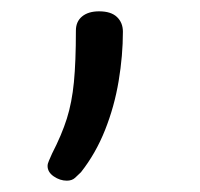

<svg xmlns="http://www.w3.org/2000/svg" viewBox="-20 -100 353 339"><path d="M98 219Q86 219 75 211.5Q64 204 64 193Q64 189 66.5 183.5Q69 178 72 171Q89 138 98 109.5Q107 81 110.5 45Q114 9 114 -46Q114 -62 125 -71Q136 -80 155 -80Q176 -80 186.5 -70Q197 -60 197 -44Q197 -2 189.5 43Q182 88 165.5 129.5Q149 171 123 204Q118 209 112.5 214Q107 219 98 219Z"/></svg>

Font: Playwrite FR Moderne Light
Style: Regular
Weight: 300
Version: Version 1.002